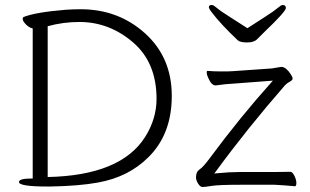

<svg xmlns="http://www.w3.org/2000/svg" viewBox="-20 -744 1240 769"><path d="M971 -631Q1009 -656 1043 -677.5Q1077 -699 1091.5 -711.5Q1106 -724 1112 -724Q1125 -724 1125 -712Q1125 -698 1039 -616L1011 -588Q998 -574 970.5 -574Q943 -574 933 -582Q864 -647 827 -696Q805 -724 829 -724Q835 -724 849.5 -711.5Q864 -699 898.5 -677.5Q933 -656 971 -631ZM1014 -55Q1125 -55 1142 -56H1143Q1151 -56 1159 -40Q1167 -24 1167 -11Q1167 2 1161 2Q1120 -2 1080 -4H945Q855 -4 828 0.5Q801 5 791.5 5Q782 5 773.5 -8.5Q765 -22 765 -34Q765 -56 779.5 -65.5Q794 -75 819 -109Q942 -275 1065 -412L1073 -421L914 -409Q887 -408 845 -402H843Q827 -402 814 -432Q808 -445 808 -452.5Q808 -460 810 -460H812Q838 -458 859 -458H891Q903 -458 913 -459L1070 -470L1105 -476H1109Q1127 -474 1145 -446Q1152 -435 1152 -429Q1152 -423 1140 -416.5Q1128 -410 1121 -402Q971 -230 845 -58L838 -49L849 -50Q899 -55 937 -55ZM812 -460ZM56 -15Q56 -29 106 -29H111V-630Q95 -634 83 -647Q71 -660 71 -667.5Q71 -675 75 -676Q122 -695 244 -705Q277 -707 303 -707Q454 -707 561 -610.5Q668 -514 668 -360Q668 -206 574 -114Q495 -35 373 -13Q297 1 183 3H169Q56 3 56 -15ZM298 -656Q233 -656 171 -639V-35Q463 -41 561 -195Q607 -268 607 -348Q607 -494 512 -575Q417 -656 298 -656Z"/></svg>

Font: LXGW WenKai Lite Light
Style: Regular
Weight: 300
Designer: LXGW / Fontworks Inc.
Foundry: LXGW / Fontworks Inc.
Version: Version 1.511; March 25, 2025